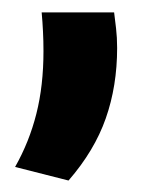

<svg xmlns="http://www.w3.org/2000/svg" viewBox="-20 -174 256 318"><path d="M169 -153.5Q170.5 -142.5 172.2 -127.2Q174 -112 174 -94.5Q174 -31.5 155.2 22Q136.5 75.5 93.5 125L5 102.5Q28.5 61 40.2 14.5Q52 -32 52 -89.5Q52 -106.5 51.2 -121.8Q50.5 -137 49 -153.5Z"/></svg>

Font: Anek Gujarati SemiBold
Style: Regular
Weight: 600
Designer: Mrunmayee Ghaisas (Gujarati), Yesha Goshar (Latin)
Foundry: Ek Type
Version: Version 1.003